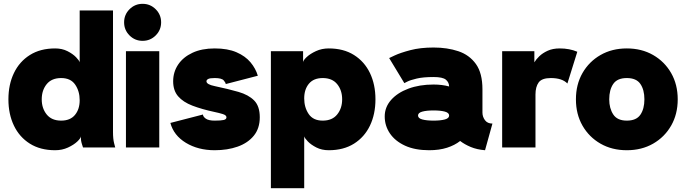

<svg xmlns="http://www.w3.org/2000/svg" viewBox="-20 -778 3620 1013"><path d="M576.2 -82Q576.2 -44.9 582 -22.5Q587.9 0 587.9 0H418Q418 0 412.1 -18.3Q406.2 -36.6 406.2 -58.6Q406.2 -48.8 387.7 -31.2Q369.1 -13.7 338.4 0.5Q307.6 14.6 271 14.6Q192.9 14.6 137.7 -20Q82.5 -54.7 53.5 -115.2Q24.4 -175.8 24.4 -253.9Q24.4 -332 53.5 -392.6Q82.5 -453.1 137.7 -487.8Q192.9 -522.5 271 -522.5Q307.6 -522.5 335.9 -508.1Q364.3 -493.7 381.1 -476.3Q397.9 -459 400.4 -449.2V-722.7H576.2ZM400.4 -249Q400.4 -296.9 376.7 -331.5Q353 -366.2 302.7 -366.2Q252.4 -366.2 226.3 -334Q200.2 -301.8 200.2 -253.9Q200.2 -206.5 226.3 -174.1Q252.4 -141.6 302.7 -141.6Q350.6 -141.6 375.5 -171.6Q400.4 -201.7 400.4 -249Z M644.5 0V-507.8H820.3V0ZM634.8 -660.2Q634.8 -700.7 663.3 -729.2Q691.9 -757.8 732.4 -757.8Q772.9 -757.8 801.5 -729.2Q830.1 -700.7 830.1 -660.2Q830.1 -619.6 801.5 -591.1Q772.9 -562.5 732.4 -562.5Q691.9 -562.5 663.3 -591.1Q634.8 -619.6 634.8 -660.2Z M1112.8 -522.5Q1181.2 -522.5 1227.5 -502.4Q1273.9 -482.4 1301.5 -449.5Q1329.1 -416.5 1340.3 -378.4L1170.9 -334.5Q1170.9 -341.8 1160.2 -354Q1149.4 -366.2 1112.8 -366.2Q1087.4 -366.2 1078.4 -361.3Q1069.3 -356.4 1069.3 -349.1Q1069.3 -332.5 1112.8 -323.7Q1184.6 -308.6 1238 -293.2Q1291.5 -277.8 1321 -247.8Q1350.6 -217.8 1350.6 -159.2Q1350.6 -100.6 1319.1 -62Q1287.6 -23.4 1233.9 -4.4Q1180.2 14.6 1112.8 14.6Q1025.4 14.6 960.9 -24.4Q896.5 -63.5 878.9 -129.4L1050.8 -173.8Q1050.8 -163.1 1065.4 -152.3Q1080.1 -141.6 1112.8 -141.6Q1146 -141.6 1160.4 -145Q1174.8 -148.4 1174.8 -159.2Q1174.8 -170.4 1154.5 -176.5Q1134.3 -182.6 1112.8 -187Q1044.4 -201.7 995.4 -220.5Q946.3 -239.3 919.9 -269.8Q893.6 -300.3 893.6 -349.1Q893.6 -397.9 919.9 -437.3Q946.3 -476.6 995.4 -499.5Q1044.4 -522.5 1112.8 -522.5Z M1585 -58.6V214.8H1409.2V-507.8H1579.1V-449.2Q1579.1 -459 1597.7 -476.6Q1616.2 -494.1 1647 -508.3Q1677.7 -522.5 1714.4 -522.5Q1792.5 -522.5 1847.7 -487.8Q1902.8 -453.1 1931.9 -392.6Q1960.9 -332 1960.9 -253.9Q1960.9 -175.8 1931.9 -115.2Q1902.8 -54.7 1847.7 -20Q1792.5 14.6 1714.4 14.6Q1677.7 14.6 1649.4 0.2Q1621.1 -14.2 1604.2 -31.7Q1587.4 -49.3 1585 -58.6ZM1585 -258.8Q1585 -211.4 1608.6 -176.5Q1632.3 -141.6 1682.6 -141.6Q1732.9 -141.6 1759 -174.1Q1785.2 -206.5 1785.2 -253.9Q1785.2 -301.8 1759 -334Q1732.9 -366.2 1682.6 -366.2Q1634.8 -366.2 1609.9 -336.4Q1585 -306.6 1585 -258.8Z M2244.1 14.6Q2169.4 14.6 2116.9 -9.5Q2064.5 -33.7 2037.1 -74.2Q2009.8 -114.7 2009.8 -163.6Q2009.8 -212.4 2043.2 -250.5Q2076.7 -288.6 2134.8 -310.3Q2192.9 -332 2267.6 -332Q2312.5 -332 2349.6 -321.8Q2349.1 -343.8 2332.3 -357.7Q2315.4 -371.6 2267.6 -371.6Q2212.4 -371.6 2178.5 -363.5Q2144.5 -355.5 2128.9 -347.4Q2113.3 -339.4 2113.3 -339.4L2033.2 -471.7Q2033.2 -471.7 2062.7 -485.6Q2092.3 -499.5 2145 -513.4Q2197.8 -527.3 2267.6 -527.3Q2339.8 -527.3 2398.2 -507.8Q2456.5 -488.3 2491 -440.2Q2525.4 -392.1 2525.4 -306.6V-184.1Q2525.4 -162.1 2538.6 -144Q2551.8 -126 2578.1 -126L2539.1 14.6Q2496.6 11.2 2463.9 -2.4Q2431.2 -16.1 2407.7 -34.2Q2379.4 -11.7 2338.4 1.5Q2297.4 14.6 2244.1 14.6ZM2349.6 -168.5Q2349.6 -183.1 2326.9 -189.2Q2304.2 -195.3 2267.6 -195.3Q2231 -195.3 2208.3 -189.2Q2185.5 -183.1 2185.5 -168.5Q2185.5 -153.8 2208.3 -147.7Q2231 -141.6 2267.6 -141.6Q2304.2 -141.6 2326.9 -147.7Q2349.6 -153.8 2349.6 -168.5Z M2973.6 -337.4Q2945.8 -366.2 2886.2 -366.2Q2838.9 -366.2 2822 -343Q2805.2 -319.8 2805.2 -279.3V0H2629.4V-507.8H2799.3V-449.2Q2808.1 -464.4 2825.4 -481.2Q2842.8 -498 2869.6 -510.3Q2896.5 -522.5 2933.1 -522.5Q2984.9 -522.5 3025.9 -504.9Z M3018.6 -253.9Q3018.6 -332 3053.2 -392.6Q3087.9 -453.1 3148.4 -487.8Q3209 -522.5 3287.1 -522.5Q3365.2 -522.5 3425.8 -487.8Q3486.3 -453.1 3521 -392.6Q3555.7 -332 3555.7 -253.9Q3555.7 -175.8 3521 -115.2Q3486.3 -54.7 3425.8 -20Q3365.2 14.6 3287.1 14.6Q3209 14.6 3148.4 -20Q3087.9 -54.7 3053.2 -115.2Q3018.6 -175.8 3018.6 -253.9ZM3194.3 -253.9Q3194.3 -206.5 3215.6 -174.1Q3236.8 -141.6 3287.1 -141.6Q3337.4 -141.6 3358.6 -172.6Q3379.9 -203.6 3379.9 -253.9Q3379.9 -304.2 3358.6 -335.2Q3337.4 -366.2 3287.1 -366.2Q3236.8 -366.2 3215.6 -335.2Q3194.3 -304.2 3194.3 -253.9Z"/></svg>

Font: Giphurs Black
Style: Regular
Weight: 900
Version: Version 0.920; ttfautohint (v1.8.4.7-5d5b)